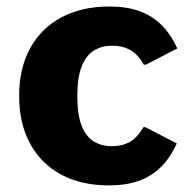

<svg xmlns="http://www.w3.org/2000/svg" viewBox="-20 -558 595 588"><path d="M314 9.8Q229 9.8 167.2 -23.4Q105.5 -56.6 72 -118.4Q38.6 -180.2 38.6 -264.2Q38.6 -348.6 72.3 -410.2Q106 -471.7 168.2 -504.9Q230.5 -538.1 315.4 -538.1Q366.2 -538.1 405 -524.7Q443.8 -511.2 472.9 -483.2Q502 -455.1 522.9 -409.7L426.8 -359.9H420.4Q401.4 -393.6 376.5 -406.2Q351.6 -418.9 320.8 -418Q292.5 -418 268.6 -403.8Q244.6 -389.6 230.7 -356Q216.8 -322.3 216.8 -264.2Q216.8 -205.1 230.5 -171.9Q244.1 -138.7 267.3 -124.8Q290.5 -110.8 319.3 -110.4Q350.1 -109.4 374.8 -121.8Q399.4 -134.3 418.9 -168.5H425.3L521.5 -118.7Q500.5 -73.2 471.4 -45.2Q442.4 -17.1 403.6 -3.7Q364.7 9.8 314 9.8Z"/></svg>

Font: Comme ExtraBold
Style: Regular
Weight: 800
Version: Version 1.000;gftools[0.9.27]